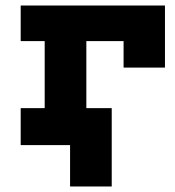

<svg xmlns="http://www.w3.org/2000/svg" viewBox="-20 -526 633 696"><path d="M578 -506V-281H428V-377H293V-134H385V150H234V0H55V-134H142V-377H55V-506Z"/></svg>

Font: Arvo
Style: Bold
Weight: 700
Designer: Anton Koovit (Cyrillic Expansion: Cyreal)
Foundry: Anton Koovit, Yassin Baggar
Version: Version 3.000